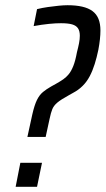

<svg xmlns="http://www.w3.org/2000/svg" viewBox="-20 -716 405 736"><path d="M85 -191 104 -278Q112 -313 121.5 -332.5Q131 -352 145 -363.5Q159 -375 177 -385L195 -395Q211 -404 222.5 -412Q234 -420 243.5 -431.5Q253 -443 261 -463Q269 -483 275 -516Q280 -535 283 -550.5Q286 -566 286 -579Q286 -597 279 -607.5Q272 -618 256.5 -622.5Q241 -627 214 -627Q205 -627 193.5 -626.5Q182 -626 168 -624.5Q154 -623 139.5 -621Q125 -619 109 -616L122 -681Q142 -686 163.5 -689Q185 -692 204.5 -694Q224 -696 239 -696Q271 -696 295 -690.5Q319 -685 334.5 -673.5Q350 -662 357.5 -643.5Q365 -625 365 -599Q365 -584 363 -565Q361 -546 357 -525Q351 -496 343 -470.5Q335 -445 324 -424Q313 -403 297 -387Q281 -371 260 -360L244 -351Q213 -334 199.5 -322.5Q186 -311 180.5 -297.5Q175 -284 170 -260L155 -191ZM40 0 58 -92H141L122 0Z"/></svg>

Font: Saira Condensed
Style: Italic
Weight: 400
Width: 3
Italic angle: -12°
Designer: Hector Gatti with collaboration of the Omnibus-Type team
Foundry: Omnibus-Type
Version: Version 1.100